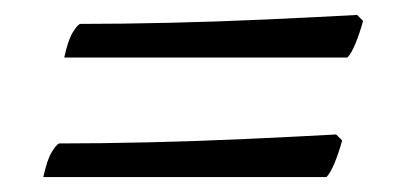

<svg xmlns="http://www.w3.org/2000/svg" viewBox="-20 -409 532 257"><path d="M66 -332Q71 -355 77 -365Q83 -375 87 -377Q142 -377 207 -378.5Q272 -380 337.5 -383Q403 -386 458 -389L466 -381Q461 -363 455.5 -350Q450 -337 445 -332ZM38 -172Q43 -195 49 -205Q55 -215 59 -217Q114 -217 179 -218.5Q244 -220 309.5 -223Q375 -226 430 -229L438 -221Q433 -203 427.5 -190Q422 -177 417 -172Z"/></svg>

Font: Texturina Medium 12pt Light
Style: Italic
Weight: 300
Italic angle: -11°
Version: Version 1.002